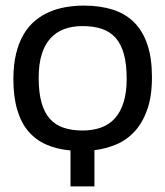

<svg xmlns="http://www.w3.org/2000/svg" viewBox="-20 -666 590 686"><path d="M522.9 -390.6Q522.9 -321.8 506.1 -274.4Q489.3 -227.1 461.2 -196.5Q433.1 -166 395.8 -150.1Q358.4 -134.3 317.4 -129.4V0H231.9V-128.4Q182.6 -132.8 144.8 -149.7Q106.9 -166.5 80.8 -197.5Q54.7 -228.5 41.3 -274.7Q27.8 -320.8 27.8 -383.3Q27.8 -435.1 37.6 -474.9Q47.4 -514.6 64.7 -543.7Q82 -572.8 106 -592.5Q129.9 -612.3 158 -624Q186 -635.7 217 -640.9Q248 -646 279.8 -646Q337.4 -646 382.8 -631.6Q428.2 -617.2 459.2 -586.2Q490.2 -555.2 506.6 -506.8Q522.9 -458.5 522.9 -390.6ZM432.6 -384.3Q432.6 -437 422.6 -472.9Q412.6 -508.8 392.8 -531Q373 -553.2 343.5 -563Q314 -572.8 274.9 -572.8Q237.8 -572.8 208.7 -561.8Q179.7 -550.8 159.4 -528.1Q139.2 -505.4 128.7 -470.7Q118.2 -436 118.2 -388.2Q118.2 -335.4 128.4 -299.3Q138.7 -263.2 158.4 -241.2Q178.2 -219.2 207.5 -209.5Q236.8 -199.7 274.9 -199.7Q312 -199.7 341.6 -210.4Q371.1 -221.2 391.1 -243.9Q411.1 -266.6 421.9 -301.5Q432.6 -336.4 432.6 -384.3Z"/></svg>

Font: Code New Roman
Style: Regular
Weight: 400
Monospace: yes
Designer: Sam Radian
Foundry: Code New Roman
Version: Version 2.00 November 29, 2014